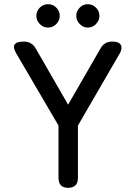

<svg xmlns="http://www.w3.org/2000/svg" viewBox="-20 -899 649 919"><path d="M306 0Q260 0 260 -48V-298L58 -643Q24 -700 94 -700Q132 -700 151 -667L306 -398L461 -667Q479 -700 518 -700Q550 -700 558.5 -683.5Q567 -667 553 -643L353 -298V-48Q353 0 306 0ZM210 -767Q187 -767 170.5 -784Q154 -801 154 -823Q154 -846 170.5 -862.5Q187 -879 210 -879Q233 -879 249.5 -862.5Q266 -846 266 -823Q266 -801 249.5 -784Q233 -767 210 -767ZM400 -767Q378 -767 361.5 -784Q345 -801 345 -823Q345 -846 361.5 -862.5Q378 -879 400 -879Q423 -879 439.5 -862.5Q456 -846 456 -823Q456 -801 439.5 -784Q423 -767 400 -767Z"/></svg>

Font: Zen Maru Gothic Medium
Style: Regular
Weight: 500
Designer: Yoshimichi Ohira
Foundry: Positype
Version: Version 1.001